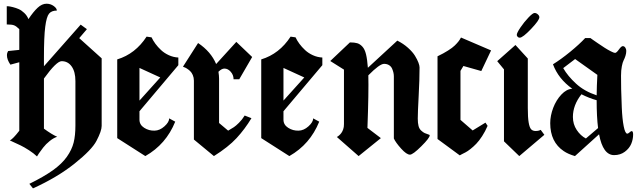

<svg xmlns="http://www.w3.org/2000/svg" viewBox="-20 -850 3517 1054"><path d="M37.1 -495.1Q18.1 -522.9 18.1 -546.4Q18.1 -553.2 19.8 -559.1Q21.5 -564.9 23.4 -567.4L24.9 -569.8L85.9 -576.2V-689.9Q69.8 -706.1 57.6 -710.9Q45.4 -715.8 17.1 -715.8V-815.9Q20.5 -815.9 27.3 -815.4Q34.2 -814.9 51 -810.8Q67.9 -806.6 82.8 -800Q97.7 -793.5 113 -779.1Q128.4 -764.6 136.2 -745.1Q163.1 -785.6 186.8 -807.6Q210.4 -829.6 235.4 -829.6Q257.3 -829.6 274.7 -817.1Q292 -804.7 292 -792Q263.2 -792 249.3 -775.1Q235.4 -758.3 228.3 -702.9Q221.2 -647.5 221.2 -533.2V-486.3L422.9 -714.8L457 -689.9L415 -640.6L538.1 -529.8V-158.7Q538.1 -131.3 509.8 -77.1Q484.4 -27.8 389.6 47.9Q294.9 123.5 161.1 184.1L141.1 159.2Q220.7 120.1 270.3 84.7Q319.8 49.3 347.2 10.5Q374.5 -28.3 384.3 -67.4Q394 -106.4 394 -161.1V-404.8Q394 -456.1 373.5 -485.1Q353 -514.2 318.4 -514.2Q290 -514.2 221.2 -418.9V-143.6Q265.6 -111.3 293.9 -99.1Q273.9 -92.8 252.9 -75.9Q231.9 -59.1 217 -39.8Q202.1 -20.5 193.8 -8.3Q185.5 3.9 183.1 8.8Q165.5 -8.3 139.4 -25.1Q113.3 -42 93 -51.8Q72.8 -61.5 54.2 -69.8Q35.6 -78.1 34.2 -79.1Q51.3 -87.4 85.9 -132.3V-508.3Z M623.5 -91.8V-523.9Q723.1 -554.2 784.7 -648.9L812 -645Q820.3 -627 833.3 -609.4Q846.2 -591.8 864.3 -575Q882.3 -558.1 907 -546.9Q931.6 -535.6 959 -534.2V-492.2L745.6 -239.3V-192.9Q745.6 -165 771.5 -148.4Q797.4 -131.8 828.6 -132.8Q856.9 -133.3 882.8 -156.5Q908.7 -179.7 908.7 -200.2L941.9 -182.1Q891.6 -57.6 777.8 6.8ZM745.6 -297.9 859.9 -424.8 745.6 -477.1Z M984.4 -483.9 1067.4 -613.8Q1138.2 -566.4 1166.5 -498.5L1277.3 -620.1L1364.3 -537.1L1293.5 -415H1262.2Q1262.2 -438 1246.8 -455.8Q1231.4 -473.6 1211.9 -473.6Q1196.8 -473.6 1179.2 -456.1Q1182.6 -434.6 1182.6 -418V-174.8L1232.4 -132.8Q1253.4 -145 1263.9 -151.9Q1274.4 -158.7 1291.7 -175.8Q1309.1 -192.9 1323.2 -215.8L1360.4 -201.2Q1324.2 -141.1 1278.6 -91.8Q1232.9 -42.5 1154.3 6.8L1044.4 -84V-407.2Q1044.4 -423.8 1038.3 -438Q1032.2 -452.1 1023.4 -460.2Q1014.6 -468.3 1005.6 -473.9Q996.6 -479.5 990.2 -481.4Z M1414.1 -91.8V-523.9Q1513.7 -554.2 1575.2 -648.9L1602.5 -645Q1610.8 -627 1623.8 -609.4Q1636.7 -591.8 1654.8 -575Q1672.9 -558.1 1697.5 -546.9Q1722.2 -535.6 1749.5 -534.2V-492.2L1536.1 -239.3V-192.9Q1536.1 -165 1562 -148.4Q1587.9 -131.8 1619.1 -132.8Q1647.5 -133.3 1673.3 -156.5Q1699.2 -179.7 1699.2 -200.2L1732.4 -182.1Q1682.1 -57.6 1568.4 6.8ZM1536.1 -297.9 1650.4 -424.8 1536.1 -477.1Z M2283.2 -480Q2283.2 -413.6 2278.3 -323Q2273.4 -232.4 2273.4 -199.2Q2273.4 -174.3 2277.6 -158.4Q2281.7 -142.6 2292.2 -133.1Q2302.7 -123.5 2311 -119.6Q2319.3 -115.7 2336.9 -109.9Q2338.9 -109.4 2338.9 -106.9Q2338.9 -92.8 2292.7 -46.9Q2246.6 -1 2230.5 -1Q2211.9 -1 2181.9 -34.4Q2151.9 -67.9 2142.1 -89.8V-430.2Q2142.1 -440.4 2139.9 -450.7Q2137.7 -460.9 2132.6 -472.9Q2127.4 -484.9 2116 -492.2Q2104.5 -499.5 2088.4 -499.5Q2064 -499.5 2002 -436.5Q2004.4 -344.7 1997.1 -147.9L2070.8 -91.8L1948.7 6.8L1829.1 -98.1L1832 -99.6Q1835 -101.6 1836.7 -102.8Q1838.4 -104 1841.8 -106.9Q1845.2 -109.9 1847.9 -112.8Q1850.6 -115.7 1853.8 -119.9Q1856.9 -124 1859.4 -129.2Q1861.8 -134.3 1864 -140.1Q1866.2 -146 1867.2 -153.3Q1868.2 -160.6 1868.2 -168.9V-467.8L1793 -515.1L1900.9 -617.2Q1925.8 -617.2 1940.9 -612.8Q1956.1 -608.4 1969.2 -594.2Q1982.4 -580.1 1989.3 -552Q1996.1 -523.9 1999.5 -478L2161.1 -627Q2194.3 -610.4 2219.7 -587.6Q2245.1 -564.9 2258.1 -543.7Q2271 -522.5 2277.1 -506.1Q2283.2 -489.7 2283.2 -480Z M2381.8 -86.9V-541Q2414.6 -556.6 2439.2 -572.3Q2463.9 -587.9 2476.3 -600.1Q2488.8 -612.3 2496.1 -621.6Q2503.4 -630.9 2506.6 -637.2Q2509.8 -643.6 2510.7 -644L2675.8 -573.2L2622.1 -460L2523.9 -487.8L2507.8 -460.9V-191.9L2574.7 -133.8L2645 -176.8L2656.7 -159.2Q2643.6 -128.4 2626.7 -102.5Q2609.9 -76.7 2594.5 -60.8Q2579.1 -44.9 2563 -32.2Q2546.9 -19.5 2535.6 -13.7Q2524.4 -7.8 2514.9 -3.2Q2505.4 1.5 2503.9 2.9Z M2833 -643.1Q2825.7 -643.1 2821.3 -648.4Q2816.9 -653.8 2816.9 -658.2Q2816.9 -669.4 2836.9 -699Q2856.9 -728.5 2880.9 -753.7Q2904.8 -778.8 2914.6 -778.8Q2923.8 -778.8 2932.4 -771.2Q2940.9 -763.7 2940.9 -755.4Q2940.9 -738.8 2895.3 -690.9Q2849.6 -643.1 2833 -643.1ZM2920.4 -130.9Q2904.3 -130.9 2895.5 -140.6Q2886.7 -150.4 2882.1 -177.7Q2877.4 -205.1 2877.4 -256.8V-528.8L2809.6 -603L2709.5 -514.2L2746.6 -469.2V-74.2L2830.6 6.8L2968.3 -109.9L2948.2 -137.2Q2937 -130.9 2920.4 -130.9Z M3121.6 -362.8Q3044.9 -417.5 3015.6 -497.1Q3059.1 -523.9 3109.9 -565.4Q3160.6 -606.9 3192.4 -641.1H3221.2Q3225.6 -637.7 3233.4 -632.3Q3241.2 -627 3261.7 -612.8Q3282.2 -598.6 3299.1 -587.9Q3315.9 -577.1 3333 -568.4Q3350.1 -559.6 3356.4 -559.6Q3364.3 -559.6 3377.4 -578.1Q3390.6 -596.7 3398.9 -596.7Q3407.2 -596.7 3412.6 -588.6Q3418 -580.6 3418 -570.8Q3418 -557.1 3413.6 -543.5Q3409.2 -529.8 3403.6 -519Q3397.9 -508.3 3393.6 -486.1Q3389.2 -463.9 3389.2 -434.6Q3389.2 -397 3389.9 -360.4Q3390.6 -323.7 3393.3 -260.3Q3396 -196.8 3403.8 -157Q3411.6 -117.2 3423.3 -116.2Q3428.2 -116.2 3436 -123.3Q3443.8 -130.4 3447.3 -130.4Q3455.6 -130.4 3455.6 -111.8Q3455.6 -85 3445.1 -60.1Q3434.6 -35.2 3409.9 -16.8Q3385.3 1.5 3351.1 1.5Q3290 1.5 3268.6 -112.8L3136.2 6.8Q3098.1 -4.4 3074.7 -20.5Q3000.5 -70.3 3000.5 -173.8Q3000.5 -214.8 3016.8 -257.8Q3033.2 -300.8 3061.8 -331.1Q3090.3 -361.3 3121.6 -362.8ZM3171.9 -332.5Q3125 -272.9 3125 -208Q3125 -168 3146 -136.5Q3167 -105 3196.3 -89.8L3263.2 -147Q3255.4 -207.5 3255.4 -299.8Q3214.4 -311 3171.9 -332.5ZM3071.8 -476.1Q3096.7 -432.6 3142.1 -390.9Q3187.5 -349.1 3255.4 -326.7Q3255.9 -377 3259.3 -439L3137.2 -525.9Z"/></svg>

Font: KJV1611
Style: Regular
Weight: 400
Version: Version 3.6.1